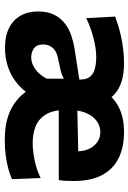

<svg xmlns="http://www.w3.org/2000/svg" viewBox="120 -672 566 846"><g transform="rotate(90 403.0 -249.0)"><path d="M596 13Q506.5 13 449.2 -21Q392 -55 364.5 -114.5Q337 -174 337 -251Q337 -328 361 -387Q385 -446 434.8 -479.2Q484.5 -512.5 562 -512.5Q629.5 -512.5 677.8 -488.2Q726 -464 751.8 -415Q777.5 -366 777.5 -291.5Q777.5 -271.5 776.8 -256Q776 -240.5 773.5 -225L645 -273.5Q646 -280 646.5 -287Q647 -294 647 -300Q647 -350.5 622.8 -379.2Q598.5 -408 562 -408Q534 -408 512 -391.2Q490 -374.5 477.5 -344.5Q465 -314.5 465 -273V-248.5Q465 -183 501 -146.5Q537 -110 613.5 -110Q633.5 -110 659.8 -113.8Q686 -117.5 713.2 -125.2Q740.5 -133 764.5 -145L769.5 -19Q750 -10 723.8 -2.8Q697.5 4.5 665.5 8.8Q633.5 13 596 13ZM232.5 -103.5Q250.5 -103.5 268 -111.8Q285.5 -120 300.5 -135.2Q315.5 -150.5 326.5 -171.5V-248Q320.5 -243.5 311.2 -239.8Q302 -236 284.2 -231.8Q266.5 -227.5 234.5 -221Q216.5 -217.5 203.5 -209Q190.5 -200.5 183.2 -187.2Q176 -174 176 -156Q176 -127.5 193.2 -115.5Q210.5 -103.5 232.5 -103.5ZM189.5 12Q138.5 12 103 -6Q67.5 -24 49 -56.8Q30.5 -89.5 30.5 -134.5Q30.5 -177 45.5 -205.8Q60.5 -234.5 84.2 -252.5Q108 -270.5 136.2 -280Q164.5 -289.5 191.5 -294L330.5 -315.5Q331.5 -344.5 319.5 -360.8Q307.5 -377 284.8 -383.5Q262 -390 230.5 -390Q213.5 -390 193.5 -387.2Q173.5 -384.5 151.8 -379Q130 -373.5 106.8 -365.5Q83.5 -357.5 60 -346L53 -473.5Q70.5 -480 93.2 -487Q116 -494 142.5 -499.8Q169 -505.5 198.5 -509Q228 -512.5 259 -512.5Q348.5 -512.5 394.8 -471Q441 -429.5 441 -335L419 -254L416.5 -127Q388 -77 353.2 -46.5Q318.5 -16 277.5 -2Q236.5 12 189.5 12ZM380 -225V-305L686 -311.5L773.5 -287V-225Z"/></g></svg>

Font: Commissioner Thin
Style: Bold
Weight: 700
Version: Version 1.001;gftools[0.9.23]